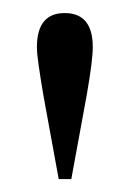

<svg xmlns="http://www.w3.org/2000/svg" viewBox="-20 -632 204 297"><path d="M123.5 -559.1Q123.5 -538.6 114.3 -485.8L90.3 -355H70.8L46.9 -485.8Q42.5 -512.2 39.8 -530.8Q37.1 -549.3 37.1 -559.1Q37.1 -611.8 80.1 -611.8Q123.5 -611.8 123.5 -559.1Z"/></svg>

Font: Scheherazade New Rohingya
Style: Regular
Weight: 400
Designer: SIL International
Foundry: SIL International
Version: Version 3.000 ; LngRng